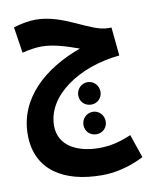

<svg xmlns="http://www.w3.org/2000/svg" viewBox="-89 -606 756 944"><g transform="rotate(-10 289.0 -134.0)"><path d="M344 271C401 271 473 259 554 218L514 101C458 125 409 137 354 137C247 137 153 93 153 -9C153 -161 328 -275 529 -294L515 -436H498C409 -436 295 -539 153 -539C118 -539 80 -531 43 -520L63 -390C94 -398 130 -404 160 -404C221 -404 288 -381 344 -361C163 -296 18 -171 18 12C18 190 155 271 344 271ZM352 -80C383 -80 407 -104 407 -135C407 -166 383 -192 352 -192C320 -192 296 -166 296 -135C296 -104 320 -80 352 -80ZM352 68C383 68 407 44 407 13C407 -18 383 -44 352 -44C320 -44 296 -18 296 13C296 44 320 68 352 68Z"/></g></svg>

Font: Noto Sans Arabic UI XCn
Style: Bold
Weight: 700
Width: 2
Designer: Monotype Design Team, Nadine Chahine and Nizar Qandah
Foundry: Monotype Imaging Inc.
Version: Version 2.010